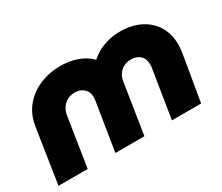

<svg xmlns="http://www.w3.org/2000/svg" viewBox="-96 -757 1139 985"><g transform="rotate(-30 473.5 -264.0)"><path d="M10 0 59 -319Q69 -387 107 -433.5Q145 -480 202 -504Q259 -528 325 -528Q357 -528 389 -521.5Q421 -515 449 -501Q477 -487 500 -464H502Q527 -486 555 -500Q583 -514 615 -521Q647 -528 679 -528Q746 -528 797 -502.5Q848 -477 876.5 -430.5Q905 -384 905 -321Q905 -306 903 -290Q901 -274 899 -261L855 0H682L726 -276Q728 -283 728.5 -290.5Q729 -298 729 -305Q729 -339 708.5 -357.5Q688 -376 655 -376Q631 -376 612 -366Q593 -356 581 -338.5Q569 -321 566 -300L519 0H347L390 -268Q392 -277 393 -287.5Q394 -298 394 -306Q394 -326 384.5 -341Q375 -356 358.5 -364.5Q342 -373 320 -373Q296 -373 276.5 -362.5Q257 -352 245 -334Q233 -316 229 -295L183 0Z"/></g></svg>

Font: MuseoModerno ExtraBold
Style: Italic
Weight: 800
Italic angle: -9°
Designer: Pablo Cosgaya, Héctor Gatti, Marcela Romero, and the Authors of The MuseoModerno Project.
Foundry: Omnibus-Type Team
Version: Version 1.003